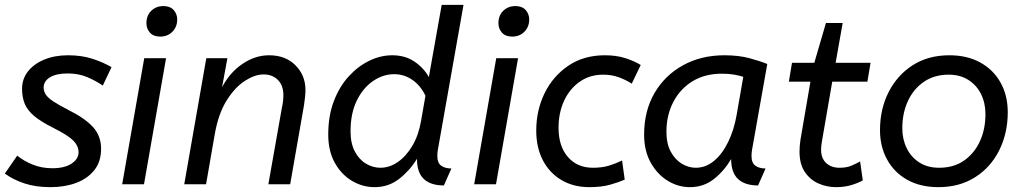

<svg xmlns="http://www.w3.org/2000/svg" viewBox="-23 -760 4214 792"><path d="M401 -407Q372 -427 336.5 -442Q301 -457 256 -457Q209 -457 183 -441Q157 -425 157 -399Q157 -384 165.5 -370.5Q174 -357 196.5 -342Q219 -327 260 -306Q328 -272 361 -235.5Q394 -199 394 -146Q394 -93 366 -58Q338 -23 291 -5.5Q244 12 185 12Q124 12 77.5 -3.5Q31 -19 -3 -44L48 -118Q75 -96 112 -81Q149 -66 193 -66Q243 -66 272 -85Q301 -104 301 -132Q301 -158 279.5 -180Q258 -202 196 -233Q146 -258 118 -281.5Q90 -305 79 -332Q68 -359 68 -394Q68 -434 92 -465Q116 -496 159 -514Q202 -532 258 -532Q314 -532 358.5 -517.5Q403 -503 437 -483Z M638 -609Q610 -609 595.5 -625.5Q581 -642 581 -664Q581 -696 601 -715.5Q621 -735 651 -735Q679 -735 693.5 -718.5Q708 -702 708 -680Q708 -649 688 -629Q668 -609 638 -609ZM571 0H481L572 -520H662Z M1064 -453Q1029 -453 988 -427Q947 -401 912.5 -346.5Q878 -292 863 -207L827 0H737L828 -520H915L893 -400Q924 -460 976.5 -496Q1029 -532 1087 -532Q1155 -532 1196 -490.5Q1237 -449 1237 -389Q1237 -364 1231 -326L1174 0H1084L1139 -311Q1144 -335 1145 -346.5Q1146 -358 1146 -368Q1146 -407 1123.5 -430Q1101 -453 1064 -453Z M1808 5Q1754 5 1725.5 -21.5Q1697 -48 1697 -105Q1668 -57 1624 -22.5Q1580 12 1522 12Q1472 12 1428 -14.5Q1384 -41 1357.5 -89.5Q1331 -138 1331 -205Q1331 -282 1354 -342.5Q1377 -403 1415.5 -445Q1454 -487 1500.5 -509.5Q1547 -532 1595 -532Q1648 -532 1686.5 -506Q1725 -480 1746 -442L1799 -740H1889L1783 -141Q1782 -136 1781.5 -129.5Q1781 -123 1781 -116Q1781 -88 1797 -76.5Q1813 -65 1839 -65ZM1546 -68Q1584 -68 1618.5 -92Q1653 -116 1678.5 -159.5Q1704 -203 1714 -262L1732 -365Q1712 -407 1678 -430.5Q1644 -454 1603 -454Q1557 -454 1515.5 -425.5Q1474 -397 1448.5 -344.5Q1423 -292 1423 -218Q1423 -169 1440.5 -135.5Q1458 -102 1486.5 -85Q1515 -68 1546 -68Z M2090 -609Q2062 -609 2047.5 -625.5Q2033 -642 2033 -664Q2033 -696 2053 -715.5Q2073 -735 2103 -735Q2131 -735 2145.5 -718.5Q2160 -702 2160 -680Q2160 -649 2140 -629Q2120 -609 2090 -609ZM2023 0H1933L2024 -520H2114Z M2583 -415Q2558 -431 2529 -441.5Q2500 -452 2465 -452Q2410 -452 2368.5 -423Q2327 -394 2304 -344.5Q2281 -295 2281 -233Q2281 -157 2319.5 -112.5Q2358 -68 2423 -68Q2461 -68 2490 -77Q2519 -86 2543 -98L2554 -19Q2529 -8 2493.5 2Q2458 12 2408 12Q2343 12 2293.5 -17Q2244 -46 2216.5 -98.5Q2189 -151 2189 -221Q2189 -305 2223.5 -375.5Q2258 -446 2321.5 -489Q2385 -532 2472 -532Q2519 -532 2555.5 -520.5Q2592 -509 2620 -492Z M2634 -205Q2634 -302 2676.5 -375.5Q2719 -449 2794 -490.5Q2869 -532 2965 -532Q3024 -532 3068.5 -520Q3113 -508 3142 -496L3079 -141Q3078 -136 3077.5 -129.5Q3077 -123 3077 -116Q3077 -88 3093 -76.5Q3109 -65 3135 -65L3104 5Q3050 5 3021.5 -21.5Q2993 -48 2993 -104Q2965 -56 2922.5 -22Q2880 12 2823 12Q2774 12 2731 -14.5Q2688 -41 2661 -89.5Q2634 -138 2634 -205ZM3043 -443Q3024 -449 3003.5 -452.5Q2983 -456 2954 -456Q2885 -456 2834 -425Q2783 -394 2754.5 -339.5Q2726 -285 2726 -216Q2726 -168 2743.5 -135Q2761 -102 2789 -85Q2817 -68 2847 -68Q2888 -68 2922 -96Q2956 -124 2980.5 -174Q3005 -224 3016 -288Z M3244 -501H3336L3384 -665H3453L3424 -501H3568L3555 -423H3410L3368 -180Q3366 -169 3365 -159.5Q3364 -150 3364 -142Q3364 -107 3385 -87.5Q3406 -68 3440 -68Q3469 -68 3489 -76.5Q3509 -85 3525 -94L3536 -16Q3517 -5 3488.5 3.5Q3460 12 3425 12Q3388 12 3353.5 -3Q3319 -18 3297 -50.5Q3275 -83 3275 -135Q3275 -157 3279 -184L3320 -423H3231Z M3848 12Q3774 12 3720 -18Q3666 -48 3636.5 -101.5Q3607 -155 3607 -223Q3607 -310 3642.5 -380Q3678 -450 3742 -491Q3806 -532 3893 -532Q3967 -532 4021 -502Q4075 -472 4104.5 -419Q4134 -366 4134 -297Q4134 -211 4099 -140.5Q4064 -70 3999.5 -29Q3935 12 3848 12ZM3851 -68Q3911 -68 3953.5 -97.5Q3996 -127 4019 -177Q4042 -227 4042 -289Q4042 -335 4024 -371.5Q4006 -408 3972 -430Q3938 -452 3890 -452Q3831 -452 3788 -422.5Q3745 -393 3722 -343Q3699 -293 3699 -231Q3699 -186 3717 -149Q3735 -112 3769 -90Q3803 -68 3851 -68Z"/></svg>

Font: ABeeZee
Style: Italic
Weight: 400
Italic angle: -10°
Designer: Anja Meiners
Foundry: Anja Meiners
Version: Version 1.003; ttfautohint (v1.8.3)